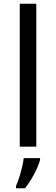

<svg xmlns="http://www.w3.org/2000/svg" viewBox="-20 -780 298 1021"><path d="M173 0H85V-760H173ZM193 70Q189 88 176.5 115.5Q164 143 147.5 171Q131 199 113 221H65V209Q73 192 81.5 165.5Q90 139 97 110.5Q104 82 106 61H193Z"/></svg>

Font: Noto Sans Imperial Aramaic
Style: Regular
Weight: 400
Designer: Monotype Design Team
Foundry: Monotype Imaging Inc.
Version: Version 2.001; ttfautohint (v1.8.4.7-5d5b)